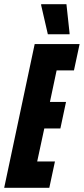

<svg xmlns="http://www.w3.org/2000/svg" viewBox="-37 -899 401 919"><path d="M-17 0 129 -688H344L317 -562H234L202 -411H279L252 -284H175L141 -126H226L199 0ZM192 -735 160 -874V-879H281L296 -740V-735Z"/></svg>

Font: Saira UltraCondensed Black
Style: Italic
Weight: 900
Width: 1
Italic angle: -12°
Designer: Hector Gatti with collaboration of the Omnibus-Type team
Foundry: Omnibus-Type
Version: Version 1.101